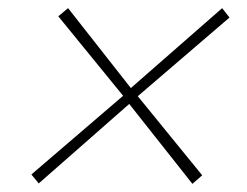

<svg xmlns="http://www.w3.org/2000/svg" viewBox="-20 -490 606 471"><path d="M75 -40 297 -235 452 -39 476 -60 318 -254 543 -447 525 -470 301 -274 147 -470 123 -450 282 -255 57 -62Z"/></svg>

Font: Jost ExtraLight
Style: Italic
Weight: 250
Italic angle: -5°
Version: Version 3.710